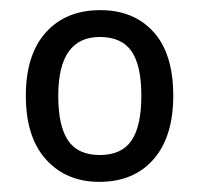

<svg xmlns="http://www.w3.org/2000/svg" viewBox="-20 -793 393 379"><path d="M322 -604Q322 -523 283 -478.5Q244 -434 176 -434Q111 -434 71 -478Q31 -522 31 -604Q31 -685 70.5 -729Q110 -773 178 -773Q244 -773 283 -730Q322 -687 322 -604ZM95 -604Q95 -544 114.5 -515.5Q134 -487 177 -487Q220 -487 239.5 -515.5Q259 -544 259 -604Q259 -664 239.5 -692Q220 -720 177 -720Q95 -720 95 -604Z"/></svg>

Font: Noto Sans Tamil UI SemiCondensed
Style: Regular
Weight: 400
Width: 4
Designer: Jelle Bosma - Monotype Design Team
Foundry: Monotype Imaging Inc.
Version: Version 2.004; ttfautohint (v1.8.4.7-5d5b)